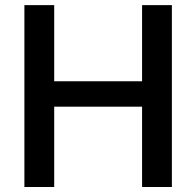

<svg xmlns="http://www.w3.org/2000/svg" viewBox="-20 -748 785 768"><path d="M77.6 0V-727.5H196.8V-422.9H548.3V-727.5H667.5V0H548.3V-321.3H196.8V0Z"/></svg>

Font: Inter
Style: 540
Weight: 540
Designer: Rasmus Andersson
Foundry: rsms
Version: Version 4.001;git-66647c0bb